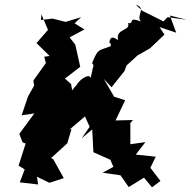

<svg xmlns="http://www.w3.org/2000/svg" viewBox="-20 -766 814 816"><path d="M335 -285 361 -227 327 -178 372 -216 377 -119 449 -87 462 -57 416 -32 492 -21 527 29 592 -11 626 30 662 3 619 -53 642 -100 557 -109 598 -162 534 -153V-243L545 -256L471 -254L512 -340L465 -355L421 -431L454 -395L509 -464L518 -488L564 -530L618 -561L679 -619L658 -651L729 -627L702 -700L774 -682L692 -693L675 -675L585 -720L557 -746C605 -731 556 -699 579 -675C518 -697 555 -662 524 -668C537 -633 470 -647 482 -595C447 -622 446 -592 444 -582C454 -598 446 -546 464 -576C400 -546 400 -569 371 -497C381 -492 376 -475 373 -477C377 -482 369 -452 365 -434C362 -458 309 -425 302 -395C330 -394 326 -438 287 -382L282 -409L256 -432L321 -482L300 -576L276 -607L339 -641L297 -667L325 -693L259 -673L203 -687L154 -681L156 -705L184 -639L135 -583L191 -528L168 -525L175 -498L122 -424L125 -402L99 -356L72 -276L126 -284L62 -197L76 -161L89 -156L59 -62L85 -46L64 9L142 18L137 -15L190 11L251 -9L206 -90L197 -94L266 -157L284 -218L275 -215L369 -295Z"/></svg>

Font: Asimov Aggro
Style: It
Weight: 500
Designer: Google
Version: Version 2.000980; 2014